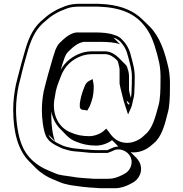

<svg xmlns="http://www.w3.org/2000/svg" viewBox="-20 -744 971 1018"><path d="M673 63C716 69 757 49 781 28L795 16C837 -18 854 -83 869 -144C880 -181 881 -233 881 -281C882 -317 880 -350 874 -380C854 -471 827 -550 773 -604L737 -639C691 -685 630 -712 545 -721L515 -723C503 -724 492 -724 483 -724H408C376 -724 352 -721 327 -712C283 -696 244 -674 213 -645C162 -605 136 -555 115 -484C101 -436 87 -386 75 -338L64 -294C56 -253 50 -211 50 -162C50 -43 76 53 135 112L170 147C197 174 230 195 266 209L290 219C300 223 310 227 320 230L346 236C370 241 397 243 422 247L444 249C453 250 462 251 471 251C477 252 482 252 487 252C496 253 507 254 520 254H588C621 254 646 244 670 232L681 226C715 210 743 163 719 115C715 108 710 100 704 94ZM608 33C596 33 584 36 572 42L560 47C556 49 553 50 551 51C551 52 551 52 550 52H487C468 52 461 50 444 49C438 49 432 49 427 48C421 48 412 46 406 46C389 44 364 43 348 38L330 34L318 30C294 20 268 8 251 -9L241 -21V-22C240 -24 238 -27 237 -30L272 5C259 -26 252 -82 252 -126C252 -135 253 -143 253 -152C259 -115 276 -84 299 -61L334 -25C349 -10 366 1 386 8C415 20 448 28 489 28C520 28 555 15 574 -1L603 28C605 30 606 32 608 33ZM664 -188 655 -197C654 -201 652 -206 651 -211L666 -196C665 -193 665 -191 664 -188ZM424 -522H518C551 -522 593 -519 617 -509L582 -544L594 -540L604 -534C608 -531 612 -529 615 -526C638 -503 651 -479 660 -441C670 -401 682 -369 679 -318C679 -304 679 -290 678 -276C678 -259 677 -239 674 -225C670 -238 666 -253 664 -266V-338C664 -351 662 -365 657 -378C655 -388 652 -395 646 -401L611 -436C594 -453 568 -472 536 -472H478C450 -472 434 -470 412 -463C365 -447 326 -417 302 -374C305 -383 307 -392 310 -401L323 -440C328 -452 333 -461 341 -469C364 -492 391 -517 424 -522ZM424 -161H427C429 -161 431 -160 432 -160L443 -158L448 -167C458 -182 462 -197 466 -209C475 -233 477 -264 477 -288V-289C476 -295 476 -300 475 -304L471 -325L453 -315C441 -309 434 -300 429 -287C417 -257 411 -240 405 -207C403 -199 403 -194 403 -186V-181C403 -160 421 -162 424 -161ZM453 202H452C448 202 443 202 437 201H436C428 201 420 200 411 199L389 197C363 192 337 190 314 186L289 181C279 178 270 174 261 170L237 160C173 134 120 88 96 25C77 -20 65 -94 65 -162C65 -209 71 -251 79 -291L90 -334C101 -382 115 -432 129 -480C150 -549 175 -597 223 -634C253 -662 289 -683 332 -698C355 -707 376 -709 408 -709H483C492 -709 502 -709 514 -708L544 -706C655 -694 719 -653 765 -580C792 -537 810 -474 824 -412C830 -383 832 -352 831 -316C831 -268 830 -217 820 -183C803 -121 788 -61 750 -31L736 -18C715 0 679 17 643 13C605 9 581 -11 562 -38C559 -43 557 -45 554 -49L543 -62L531 -51C517 -37 483 -22 454 -22C414 -22 384 -29 357 -41C294 -64 250 -136 271 -231C276 -272 286 -297 301 -335C321 -392 362 -431 417 -449C437 -455 451 -457 478 -457H536C562 -457 584 -441 600 -425C604 -421 605 -419 607 -410C610 -397 614 -386 614 -373V-300C620 -268 629 -238 636 -208C638 -202 639 -197 641 -192L659 -137L675 -173C682 -189 683 -207 687 -219C692 -236 693 -258 693 -276C694 -291 694 -305 694 -318C697 -373 685 -406 675 -445C667 -481 652 -509 630 -531C624 -538 619 -543 612 -547L600 -554L587 -558C558 -570 517 -572 483 -572H385C350 -568 319 -539 295 -515C285 -505 280 -493 274 -480L261 -440C243 -379 227 -323 212 -261C206 -231 202 -196 202 -161C202 -115 209 -57 223 -24C223 -20 238 0 240 1C260 21 288 33 313 44L326 48L344 53C365 59 388 59 405 61H406C409 61 419 63 426 63C449 66 463 67 487 67H550C554 65 564 62 566 61L578 56C617 35 658 60 671 86C690 125 667 165 639 178L628 184C603 196 583 204 553 204H485C471 204 461 203 453 202Z"/></svg>

Font: Blanket
Style: Poster
Weight: 900
Foundry: Cannot Into Space Fonts
Version: Version 0.9